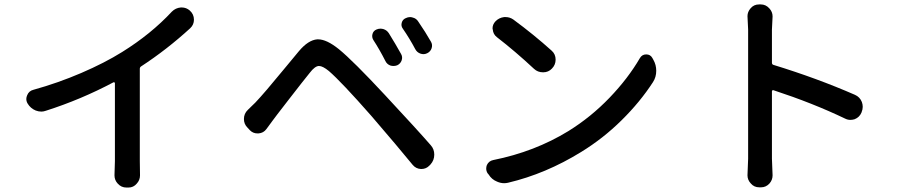

<svg xmlns="http://www.w3.org/2000/svg" viewBox="-20 -802 4040 859"><path d="M611.3 -504.9Q605.5 -501 605.5 -494.1V-81.1L606.4 -17.6Q606.4 3.9 591.8 19.5Q577.1 37.1 554.7 37.1H545.9Q522.5 37.1 506.8 19.5Q492.2 3.9 492.2 -17.6L494.1 -81.1V-429.7Q494.1 -432.6 491.7 -433.6Q489.3 -434.6 487.3 -433.6Q341.8 -356.4 185.5 -306.6Q174.8 -302.7 165 -302.7Q152.3 -302.7 139.6 -307.6Q116.2 -317.4 103.5 -338.9Q97.7 -348.6 97.7 -359.4Q97.7 -367.2 101.6 -376Q109.4 -395.5 129.9 -400.4Q239.3 -430.7 343.8 -475.6Q448.2 -520.5 526.4 -569.3Q655.3 -649.4 749 -750Q765.6 -766.6 789.1 -768.6Q791 -768.6 793 -768.6Q813.5 -768.6 829.1 -754.9Q847.7 -738.3 847.7 -713.9Q847.7 -691.4 831.1 -675.8Q726.6 -580.1 611.3 -504.9Z M1650.4 -623Q1642.6 -635.7 1646.5 -649.9Q1650.4 -664.1 1664.1 -669.9Q1672.9 -673.8 1681.6 -673.8Q1688.5 -673.8 1695.3 -671.9Q1710.9 -667 1719.7 -653.3Q1750 -604.5 1774.4 -560.5Q1782.2 -546.9 1776.9 -531.7Q1771.5 -516.6 1756.8 -509.8Q1749 -506.8 1740.2 -506.8Q1733.4 -506.8 1726.6 -508.8Q1710.9 -514.6 1704.1 -529.3Q1677.7 -581.1 1650.4 -623ZM1782.2 -673.8Q1773.4 -685.5 1777.3 -700.2Q1781.2 -714.8 1794.9 -720.7Q1804.7 -725.6 1814.5 -725.6Q1820.3 -725.6 1826.2 -723.6Q1842.8 -719.7 1851.6 -705.1Q1883.8 -658.2 1908.2 -615.2Q1916 -601.6 1911.1 -586.4Q1906.2 -571.3 1891.6 -564Q1877 -556.6 1861.3 -562Q1845.7 -567.4 1837.9 -582Q1812.5 -629.9 1782.2 -673.8ZM1171.9 -224.6Q1159.2 -207 1136.7 -205.1Q1134.8 -205.1 1131.8 -205.1Q1112.3 -205.1 1098.6 -218.8L1086.9 -231.4Q1071.3 -247.1 1071.3 -269.5Q1071.3 -293.9 1088.9 -310.5Q1094.7 -316.4 1106.9 -328.1Q1119.1 -339.8 1122.1 -342.8Q1142.6 -364.3 1174.8 -401.9Q1207 -439.5 1251.5 -493.7Q1295.9 -547.9 1317.4 -573.2Q1359.4 -623 1399.4 -626Q1401.4 -626 1403.3 -626Q1441.4 -626 1496.1 -582Q1560.5 -529.3 1702.1 -377Q1848.6 -219.7 1907.2 -152.3Q1922.9 -134.8 1922.9 -110.4Q1922.9 -85 1906.2 -66.4L1901.4 -61.5Q1886.7 -45.9 1865.2 -45.9Q1864.3 -45.9 1863.3 -45.9Q1840.8 -46.9 1826.2 -64.5Q1761.7 -143.6 1641.6 -283.2Q1507.8 -435.5 1451.2 -484.4Q1423.8 -506.8 1407.2 -506.8Q1406.2 -506.8 1406.2 -506.8Q1388.7 -505.9 1366.2 -476.6Q1339.8 -444.3 1272.5 -357.4Q1205.1 -270.5 1199.2 -261.7Q1184.6 -241.2 1171.9 -224.6Z M2203.1 -635.7Q2186.5 -648.4 2184.6 -669.9Q2183.6 -671.9 2183.6 -674.8Q2183.6 -692.4 2196.3 -706.1Q2211.9 -722.7 2235.4 -725.6Q2238.3 -725.6 2242.2 -725.6Q2260.7 -725.6 2276.4 -714.8Q2369.1 -646.5 2448.2 -575.2Q2465.8 -559.6 2465.8 -535.2Q2465.8 -511.7 2449.2 -495.1Q2433.6 -478.5 2410.2 -478.5Q2409.2 -478.5 2409.2 -478.5Q2385.7 -478.5 2369.1 -494.1Q2285.2 -572.3 2203.1 -635.7ZM2252.9 15.6Q2244.1 17.6 2235.4 17.6Q2219.7 17.6 2204.1 10.7Q2179.7 1 2166 -21.5L2161.1 -27.3Q2155.3 -37.1 2155.3 -47.9Q2155.3 -55.7 2158.2 -63.5Q2167 -82 2186.5 -85.9Q2372.1 -123 2523.4 -215.8Q2624 -278.3 2707 -364.7Q2790 -451.2 2842.8 -542Q2852.5 -558.6 2871.1 -558.6Q2871.1 -558.6 2871.1 -558.6Q2889.6 -558.6 2898.4 -543L2903.3 -534.2Q2916 -511.7 2916 -485.4Q2916 -457 2901.4 -434.6Q2843.8 -345.7 2761.2 -264.2Q2678.7 -182.6 2580.1 -122.1Q2421.9 -24.4 2252.9 15.6Z M3804.7 -377.9Q3827.1 -368.2 3835.9 -345.7Q3839.8 -335 3839.8 -324.2Q3839.8 -312.5 3835 -300.8L3834 -297.9Q3825.2 -277.3 3803.7 -268.6Q3793.9 -265.6 3784.2 -265.6Q3772.5 -265.6 3760.7 -271.5Q3616.2 -340.8 3440.4 -398.4Q3438.5 -399.4 3436 -397.9Q3433.6 -396.5 3433.6 -393.6V-91.8L3436.5 -17.6Q3436.5 2.9 3422.9 18.6Q3407.2 36.1 3384.8 36.1H3377Q3353.5 36.1 3338.9 18.6Q3324.2 2.9 3324.2 -17.6L3327.1 -91.8V-669.9L3324.2 -729.5Q3324.2 -749 3337.9 -764.6Q3352.5 -782.2 3376 -782.2H3383.8Q3406.2 -782.2 3421.9 -764.6Q3436.5 -749 3436.5 -728.5L3433.6 -669.9V-521.5Q3433.6 -513.7 3440.4 -511.7Q3634.8 -452.1 3804.7 -377.9Z"/></svg>

Font: Gen Jyuu Gothic Medium
Style: Regular
Weight: 500
Designer: [Source Han Sans]
Ryoko NISHIZUKA  (kana & ideographs); Paul D. Hunt (Latin, Greek & Cyrillic); Wenlong ZHANG  (bopomofo
Version: Version 1.002.20150607